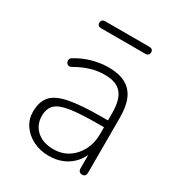

<svg xmlns="http://www.w3.org/2000/svg" viewBox="-163 -781 839 900"><g transform="rotate(30 257.0 -331.5)"><path d="M231 8Q184 8 146 -11Q108 -30 86 -62.5Q64 -95 64 -135Q64 -189 90.5 -219.5Q117 -250 181.5 -262.5Q246 -275 359 -275H400V-238H361Q262 -238 207.5 -229.5Q153 -221 131.5 -199.5Q110 -178 110 -139Q110 -91 143.5 -60.5Q177 -30 234 -30Q280 -30 314.5 -52.5Q349 -75 369 -113.5Q389 -152 389 -201V-315Q389 -387 361 -420Q333 -453 271 -453Q231 -453 194.5 -442Q158 -431 118 -408Q109 -403 102.5 -404Q96 -405 92 -409.5Q88 -414 86.5 -420.5Q85 -427 87.5 -433Q90 -439 97 -443Q138 -468 182 -480Q226 -492 269 -492Q324 -492 360 -473Q396 -454 413.5 -415Q431 -376 431 -315V-16Q431 -6 426 0Q421 6 411 6Q401 6 395.5 0Q390 -6 390 -16V-121H401Q391 -81 367 -52Q343 -23 308.5 -7.5Q274 8 231 8ZM146 -633Q125 -633 125 -652Q125 -661 130.5 -666Q136 -671 146 -671H384Q405 -671 405 -652Q405 -643 399.5 -638Q394 -633 384 -633Z"/></g></svg>

Font: Nunito ExtraLight
Style: Regular
Weight: 200
Designer: Vernon Adams
Foundry: Vernon Adams
Version: Version 3.602;April 4, 2023;FontCreator 14.0.0.2856 64-bit